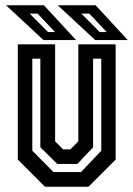

<svg xmlns="http://www.w3.org/2000/svg" viewBox="-20 -708 506 728"><path d="M150.5 0 47.5 -103V-540H189V-172L219.5 -141.5H246.5L277 -172V-540H418.5V-103L315.5 0ZM183 -55.5H287L364 -136.5V-485.5H333V-149.5L273.5 -86.5H197L133 -149.5V-485.5H102.5V-136.5ZM464.5 -556H341L199 -688H342.5ZM384.5 -586.5 318.5 -656.5H288.5L358 -586.5ZM268.5 -556H145L3 -688H146.5ZM188.5 -586.5 122.5 -656.5H92.5L162 -586.5Z"/></svg>

Font: Tourney Condensed SemiBold
Style: Regular
Weight: 600
Width: 3
Designer: Tyler Finck
Foundry: Etcetera Type Co
Version: Version 1.010; ttfautohint (v1.8.3)